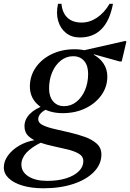

<svg xmlns="http://www.w3.org/2000/svg" viewBox="-111 -761 699 1032"><path d="M122.5 251Q58.7 251 10.5 236.7Q-37.6 222.5 -64.1 197.2Q-90.5 171.8 -90.5 138.9Q-90.5 105.9 -68.4 75.2Q-46.2 44.5 -8.9 22.4Q28.4 0.4 74.7 -7.8V-15.3H113.7V3.1Q58.1 30.2 31 59.8Q4 89.5 4 123.6Q4 163 41.7 187.1Q79.4 211.2 143.2 211.2Q200.2 211.2 244 197.6Q287.8 183.9 312.4 159.7Q337 135.5 337 104.4Q337 79.9 313.9 65.9Q290.9 51.9 255.1 43Q219.3 34.1 178.8 25.6Q138.3 17.1 102.5 4.8Q66.7 -7.5 43.6 -27.9Q20.6 -48.4 20.6 -82.2Q20.6 -118.9 48.8 -148Q76.9 -177.1 128.2 -194.5L152.7 -178.1Q125.8 -169.9 110.1 -154Q94.4 -138.2 94.4 -119.9Q94.4 -100.5 118.8 -88.5Q143.3 -76.5 182.1 -67.6Q220.9 -58.7 264.2 -48.7Q307.5 -38.7 346.3 -24.7Q385.1 -10.6 409.6 11.7Q434 34.1 434 69.4Q434 121.7 394 162.9Q354 204.2 283.5 227.6Q213.1 251 122.5 251ZM225.7 -152.8Q147.9 -152.8 98.7 -192.8Q49.6 -232.8 49.6 -295.7Q49.6 -352.7 81.2 -398.3Q112.8 -443.9 167.2 -470.1Q221.6 -496.3 289.7 -496.3Q328.9 -496.3 360.3 -486.4V-471.1H385.1Q423.7 -451.7 444.8 -420.5Q465.9 -389.4 465.9 -349.6Q465.9 -294.3 434 -249.5Q402.1 -204.7 348 -178.8Q294 -152.8 225.7 -152.8ZM233.7 -190.4Q270.1 -190.4 299.4 -213.5Q328.7 -236.6 345.7 -276Q362.7 -315.3 362.7 -364.5Q362.7 -408.6 341.1 -433.7Q319.5 -458.8 281.7 -458.8Q245.5 -458.8 216.2 -435.7Q186.8 -412.5 169.8 -373.2Q152.8 -333.9 152.8 -284.7Q152.8 -241.4 174.8 -215.9Q196.8 -190.4 233.7 -190.4ZM531.9 -430.7 393.6 -469.2V-456.2L314.9 -485L563.9 -541.3L568.1 -536.1L543.1 -430.7ZM318.6 -559.6Q274.3 -559.6 243.8 -583.8Q213.3 -608.1 201.5 -649.1Q189.6 -690.2 201 -740.7H219.3Q224.3 -690.8 252 -665.3Q279.7 -639.7 328.2 -639.7Q371.2 -639.7 410.7 -666.3Q450.2 -692.8 478 -740.7H496.3Q462.2 -559.6 318.6 -559.6Z"/></svg>

Font: Platypi Light
Style: Italic
Weight: 300
Italic angle: -13°
Designer: David Sargent
Foundry: Bolt Cutter Type
Version: Version 1.200